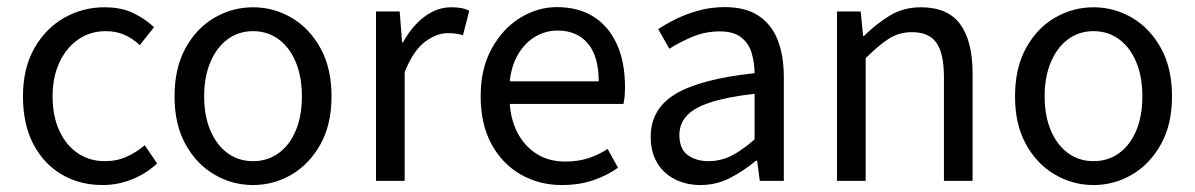

<svg xmlns="http://www.w3.org/2000/svg" viewBox="-20 -519 3429 551"><path d="M273.9 12Q209.2 12 157.6 -18.1Q106 -48.1 75.9 -105Q45.9 -161.9 45.9 -242.4Q45.9 -323.5 78.7 -380.8Q111.4 -438 164.5 -468Q217.6 -498.1 279.8 -498.1Q327.9 -498.1 362.2 -481.6Q396.5 -465 422 -441L381.2 -389.4Q361.4 -408.3 337.3 -419Q313.3 -429.6 283.5 -429.6Q239.4 -429.6 205.1 -406.1Q170.7 -382.6 150.8 -340.3Q130.9 -298.1 130.9 -242.4Q130.9 -186.7 149.9 -144.8Q168.9 -102.9 202.7 -79.7Q236.6 -56.5 281.2 -56.5Q315.6 -56.5 344.3 -69.7Q373 -82.9 395.4 -102.2L431 -49.8Q398.5 -20 358.2 -4Q317.9 12 273.9 12Z M706.2 12Q646.6 12 595.1 -18.1Q543.7 -48.1 512.3 -105Q480.9 -161.9 480.9 -242.4Q480.9 -323.5 512.3 -380.8Q543.7 -438 595.1 -468Q646.6 -498.1 706.2 -498.1Q765.7 -498.1 816.9 -468Q868 -438 899.7 -380.8Q931.4 -323.5 931.4 -242.4Q931.4 -161.9 899.7 -105Q868 -48.1 816.9 -18.1Q765.7 12 706.2 12ZM706.2 -56.5Q748 -56.5 779.8 -79.7Q811.6 -102.9 829 -144.8Q846.4 -186.7 846.4 -242.4Q846.4 -298.1 829 -340.3Q811.6 -382.6 779.8 -406.1Q748 -429.6 706.2 -429.6Q664.4 -429.6 632.9 -406.1Q601.4 -382.6 583.6 -340.3Q565.9 -298.1 565.9 -242.4Q565.9 -186.7 583.6 -144.8Q601.4 -102.9 632.9 -79.7Q664.4 -56.5 706.2 -56.5Z M1059 0V-486.1H1127L1133.9 -397.6H1136.6Q1162.1 -444.1 1198.1 -471.1Q1234.1 -498.1 1274.9 -498.1Q1290.9 -498.1 1303.2 -495.9Q1315.5 -493.7 1326.7 -488.1L1308.6 -417.9Q1298.2 -420.9 1288.8 -422.4Q1279.3 -423.9 1264.2 -423.9Q1233.4 -423.9 1199.8 -399.1Q1166.2 -374.3 1141.3 -312.1V0Z M1592.1 12Q1527.2 12 1474.4 -18.3Q1421.5 -48.6 1390.4 -105.5Q1359.4 -162.5 1359.4 -242.9Q1359.4 -322.1 1391.1 -379.6Q1422.7 -437 1472.8 -467.8Q1522.8 -498.6 1578.3 -498.6Q1640.7 -498.6 1684.2 -470.6Q1727.8 -442.7 1750.7 -391.2Q1773.6 -339.8 1773.6 -270Q1773.6 -256.3 1772.7 -244.6Q1771.8 -232.9 1769.2 -220.8H1442.9Q1446.6 -170.9 1467.4 -133.8Q1488.1 -96.7 1522.4 -76Q1556.8 -55.3 1602.7 -55.3Q1638.2 -55.3 1668.4 -65Q1698.7 -74.8 1723.7 -91.6L1753.6 -37.7Q1722.3 -15.4 1682.4 -1.7Q1642.5 12 1592.1 12ZM1442.9 -285.6H1698.2Q1698.2 -357 1667.1 -394.2Q1635.9 -431.3 1580.1 -431.3Q1546.3 -431.3 1516.9 -414.3Q1487.5 -397.2 1467.7 -364.6Q1447.9 -331.9 1442.9 -285.6Z M1990.3 12Q1949.6 12 1917.2 -4.3Q1884.8 -20.5 1866.1 -51.5Q1847.4 -82.4 1847.4 -126.2Q1847.4 -206.8 1918.8 -249.5Q1990.2 -292.3 2145.5 -309Q2145.2 -339.5 2137 -367Q2128.9 -394.6 2107.1 -411.7Q2085.4 -428.9 2045.9 -428.9Q2004.1 -428.9 1967.1 -413.4Q1930 -397.9 1900.9 -379L1869 -435.4Q1891.3 -450.4 1921 -464.9Q1950.7 -479.4 1985.9 -489Q2021.1 -498.6 2060.1 -498.6Q2119.2 -498.6 2156.7 -473.9Q2194.2 -449.2 2211.8 -404.2Q2229.4 -359.2 2229.4 -298.3V0H2160.5L2152.8 -57.9H2149.6Q2115.1 -29.1 2075.5 -8.5Q2035.9 12 1990.3 12ZM2013.2 -56.5Q2048.6 -56.5 2079.5 -72.3Q2110.3 -88.1 2145.5 -118.9V-249.9Q2063.8 -240.4 2016.7 -224.5Q1969.6 -208.6 1949.7 -185.6Q1929.7 -162.7 1929.7 -131.5Q1929.7 -91.2 1953.9 -73.8Q1978.1 -56.5 2013.2 -56.5Z M2382 0V-486.1H2450L2456.9 -416H2459.6Q2494.7 -450.7 2533.8 -474.4Q2573 -498.1 2622.7 -498.1Q2700 -498.1 2735.6 -449.5Q2771.1 -401 2771.1 -308V0H2688.9V-297.4Q2688.9 -365.6 2667.4 -396.1Q2645.9 -426.7 2597.2 -426.7Q2559.9 -426.7 2530.6 -407.8Q2501.3 -389 2464.3 -352V0Z M3118.2 12Q3058.6 12 3007.1 -18.1Q2955.7 -48.1 2924.3 -105Q2892.9 -161.9 2892.9 -242.4Q2892.9 -323.5 2924.3 -380.8Q2955.7 -438 3007.1 -468Q3058.6 -498.1 3118.2 -498.1Q3177.7 -498.1 3228.9 -468Q3280 -438 3311.7 -380.8Q3343.4 -323.5 3343.4 -242.4Q3343.4 -161.9 3311.7 -105Q3280 -48.1 3228.9 -18.1Q3177.7 12 3118.2 12ZM3118.2 -56.5Q3160 -56.5 3191.8 -79.7Q3223.6 -102.9 3241 -144.8Q3258.4 -186.7 3258.4 -242.4Q3258.4 -298.1 3241 -340.3Q3223.6 -382.6 3191.8 -406.1Q3160 -429.6 3118.2 -429.6Q3076.4 -429.6 3044.9 -406.1Q3013.4 -382.6 2995.6 -340.3Q2977.9 -298.1 2977.9 -242.4Q2977.9 -186.7 2995.6 -144.8Q3013.4 -102.9 3044.9 -79.7Q3076.4 -56.5 3118.2 -56.5Z"/></svg>

Font: Source Sans Variable
Style: Regular
Weight: 200
Designer: Paul D. Hunt
Foundry: Adobe Systems Incorporated
Version: Version 3.006;hotconv 1.0.111;makeotfexe 2.5.65597